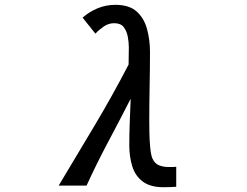

<svg xmlns="http://www.w3.org/2000/svg" viewBox="-20 -784 1040 807"><path d="M667 2.9Q612.3 2.9 580.6 -20.5Q548.8 -43.9 536.1 -84.5Q523.4 -125 523.4 -173.8Q523.4 -222.7 525.4 -271.5Q527.3 -320.3 529.3 -369.1Q482.4 -277.3 434.6 -187.5Q386.7 -97.7 343.8 -3.9H226.6Q301.8 -128.9 377.4 -255.9Q453.1 -382.8 520.5 -512.7Q520.5 -531.2 521 -548.8Q521.5 -566.4 521.5 -585Q521.5 -606.4 517.1 -629.9Q512.7 -653.3 500 -669.9Q487.3 -686.5 460 -686.5Q436.5 -686.5 416.5 -672.9Q396.5 -659.2 380.9 -642.6L327.1 -710Q356.4 -735.4 391.1 -749.5Q425.8 -763.7 464.8 -763.7Q523.4 -763.7 554.7 -735.4Q585.9 -707 598.1 -661.6Q610.4 -616.2 610.4 -566.4Q610.4 -494.1 608.9 -420.9Q607.4 -347.7 607.4 -275.4Q607.4 -258.8 607.9 -227.1Q608.4 -195.3 611.3 -164.6Q614.3 -133.8 620.1 -119.1Q629.9 -96.7 647.9 -89.4Q666 -82 689.5 -82Q697.3 -82 705.1 -82Q712.9 -82 720.7 -83V1Q708 2 694.3 2.4Q680.7 2.9 667 2.9Z"/></svg>

Font: Kosugi
Style: Regular
Weight: 400
Version: Version 4.002